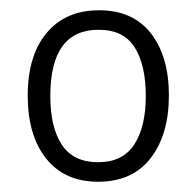

<svg xmlns="http://www.w3.org/2000/svg" viewBox="-20 -743 381 374"><path d="M309 -557Q309 -481 273.5 -435Q238 -389 171 -389Q106 -389 70 -434Q34 -479 34 -557Q34 -635 71 -679Q108 -723 173 -723Q239 -723 274 -678Q309 -633 309 -557ZM78 -556Q78 -495 100.5 -461Q123 -427 171 -427Q219 -427 241.5 -461.5Q264 -496 264 -556Q264 -616 242.5 -650.5Q221 -685 172 -685Q78 -685 78 -556Z"/></svg>

Font: Noto Sans Sinhala UI SemiCondensed Light
Style: Regular
Weight: 300
Width: 4
Designer: Jelle Bosma - Monotype Design Team
Foundry: Monotype Imaging Inc.
Version: Version 2.006; ttfautohint (v1.8.4.7-5d5b)